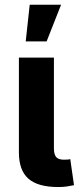

<svg xmlns="http://www.w3.org/2000/svg" viewBox="-20 -775 337 798"><path d="M222.2 2.4Q137.2 2.4 97.9 -32.5Q58.6 -67.4 58.6 -141.1V-535.6H204.1V-159.2Q204.1 -133.3 213.4 -122.3Q222.7 -111.3 245.6 -111.3Q254.9 -111.3 261.2 -111.8Q267.6 -112.3 272 -113.8L287.6 -5.4Q276.4 -2.9 259.5 -0.2Q242.7 2.4 222.2 2.4ZM86.9 -603 103.5 -755.4H233.9L173.8 -603Z"/></svg>

Font: Inter 20pt
Style: Bold
Weight: 700
Version: Version 4.001;git-66647c0bb